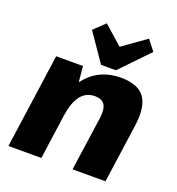

<svg xmlns="http://www.w3.org/2000/svg" viewBox="-142 -914 950 1030"><g transform="rotate(20 333.0 -399.5)"><path d="M431 -308Q438 -362 422.5 -386Q407 -410 366 -410Q317 -410 287 -372.5Q257 -335 246 -261L173 -181L181 -240Q204 -392 276 -471.5Q348 -551 464 -551Q562 -551 600 -498.5Q638 -446 622 -333L575 0H387ZM97 -540H250L264 -393L209 0H21ZM579 -740 424 -579H339L229 -739L292 -799L449 -660H337L533 -799Z"/></g></svg>

Font: Pathway Extreme SemiCondensed ExtraBold
Style: Italic
Weight: 800
Width: 4
Italic angle: -8°
Version: Version 1.001;gftools[0.9.26]